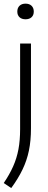

<svg xmlns="http://www.w3.org/2000/svg" viewBox="-34 -774 259 1026"><path d="M26 231 -14 204Q17 158.5 36.2 115.2Q55.5 72 64.5 24Q73.5 -24 73.5 -84V-541.5H131.5V-89Q131.5 -22.5 120.5 30.8Q109.5 84 86.2 132.2Q63 180.5 26 231ZM102.5 -671Q82 -671 70.2 -682Q58.5 -693 58.5 -712Q58.5 -731.5 70.2 -743Q82 -754.5 102.5 -754.5Q123 -754.5 134.8 -743Q146.5 -731.5 146.5 -712Q146.5 -693 134.8 -682Q123 -671 102.5 -671Z"/></svg>

Font: Encode Sans SemiCondensed SemiCondensed Light
Style: Regular
Weight: 300
Width: 4
Designer: Multiple Designers
Foundry: Impallari Type
Version: Version 3.000; ttfautohint (v1.8.3) -l 8 -r 50 -G 200 -x 14 